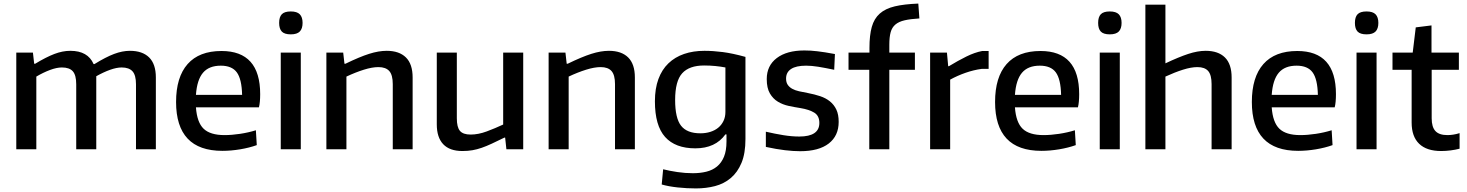

<svg xmlns="http://www.w3.org/2000/svg" viewBox="-20 -834 8198 1073"><path d="M71 -540H164L171 -478H177Q238 -515 284 -532.5Q330 -550 373 -550Q471 -550 503 -476H508Q571 -515 617.5 -532.5Q664 -550 706 -550Q776 -550 813.5 -513Q851 -476 851 -401V0H740V-363Q740 -414 720.5 -435.5Q701 -457 660 -457Q632 -457 595.5 -444Q559 -431 518 -408V0H406V-363Q406 -414 387 -435.5Q368 -457 326 -457Q297 -457 259.5 -443Q222 -429 183 -406V0H71Z M1223 9Q1093 9 1028.5 -59.5Q964 -128 964 -264Q964 -403 1028.5 -476Q1093 -549 1218 -549Q1434 -549 1434 -308Q1434 -261 1427 -234H1075Q1081 -150 1118 -114.5Q1155 -79 1235 -79Q1275 -79 1321.5 -86Q1368 -93 1410 -106L1415 -23Q1373 -8 1322 0.5Q1271 9 1223 9ZM1214 -467Q1148 -467 1114.5 -427.5Q1081 -388 1075 -304H1333Q1331 -392 1303.5 -429.5Q1276 -467 1214 -467Z M1605 -642Q1570 -642 1555 -657.5Q1540 -673 1540 -706Q1540 -739 1555 -754.5Q1570 -770 1605 -770Q1640 -770 1655.5 -754Q1671 -738 1671 -706Q1671 -674 1655.5 -658Q1640 -642 1605 -642ZM1549 -540H1661V0H1549Z M1804 -540H1898L1905 -478H1911Q1989 -516 2042.5 -533Q2096 -550 2141 -550Q2211 -550 2248.5 -513Q2286 -476 2286 -401V0H2175V-364Q2175 -415 2155.5 -437Q2136 -459 2095 -459Q2060 -459 2013.5 -444.5Q1967 -430 1916 -406V0H1804Z M2564 10Q2493 10 2457 -28Q2421 -66 2421 -139V-540H2533V-173Q2533 -123 2550.5 -102.5Q2568 -82 2610 -82Q2653 -82 2700 -99.5Q2747 -117 2792 -138V-540H2904V0H2810L2803 -65H2799Q2758 -45 2728 -31Q2698 -17 2672 -8Q2646 1 2620.5 5.5Q2595 10 2564 10Z M3046 -540H3140L3147 -478H3153Q3231 -516 3284.5 -533Q3338 -550 3383 -550Q3453 -550 3490.5 -513Q3528 -476 3528 -401V0H3417V-364Q3417 -415 3397.5 -437Q3378 -459 3337 -459Q3302 -459 3255.5 -444.5Q3209 -430 3158 -406V0H3046Z M3869 219Q3819 219 3767.5 213.5Q3716 208 3678 197L3686 112Q3722 121 3765.5 127.5Q3809 134 3852 134Q3893 134 3927.5 125.5Q3962 117 3987 96.5Q4012 76 4026 42Q4040 8 4040 -43V-83H4034Q3978 -5 3866 -5Q3754 -5 3697 -68.5Q3640 -132 3640 -268Q3640 -339 3659.5 -392Q3679 -445 3715.5 -480Q3752 -515 3803 -532.5Q3854 -550 3917 -550Q3965 -550 4019.5 -543Q4074 -536 4146 -516V-57Q4146 23 4124 76Q4102 129 4064 161Q4026 193 3976 206Q3926 219 3869 219ZM3894 -89Q3924 -89 3949.5 -97Q3975 -105 3993.5 -120Q4012 -135 4023 -157.5Q4034 -180 4034 -209V-457Q4008 -462 3978 -465Q3948 -468 3915 -468Q3832 -468 3792.5 -424.5Q3753 -381 3753 -275Q3753 -174 3786 -131.5Q3819 -89 3894 -89Z M4452 11Q4414 11 4367 5.5Q4320 0 4260 -13V-98Q4312 -86 4358.5 -78.5Q4405 -71 4447 -71Q4559 -71 4559 -147Q4559 -187 4530.5 -204.5Q4502 -222 4453 -230Q4421 -235 4388 -242Q4355 -249 4327.5 -265.5Q4300 -282 4282.5 -312Q4265 -342 4265 -392Q4265 -467 4321 -509.5Q4377 -552 4475 -552Q4493 -552 4510.5 -551Q4528 -550 4548 -547.5Q4568 -545 4591.5 -541.5Q4615 -538 4646 -532L4642 -444Q4590 -455 4552.5 -461Q4515 -467 4485 -467Q4429 -467 4401 -448.5Q4373 -430 4373 -395Q4373 -374 4382 -360.5Q4391 -347 4407 -338Q4423 -329 4445.5 -324Q4468 -319 4495 -314Q4532 -307 4563.5 -296.5Q4595 -286 4618 -267.5Q4641 -249 4654 -221.5Q4667 -194 4667 -153Q4667 -75 4611.5 -32Q4556 11 4452 11Z M4838 -444H4722V-540H4839V-566Q4839 -637 4852 -683.5Q4865 -730 4896.5 -758Q4928 -786 4980.5 -798.5Q5033 -811 5112 -814L5118 -731Q5068 -728 5035.5 -720.5Q5003 -713 4984 -697Q4965 -681 4957.5 -654Q4950 -627 4950 -584V-540H5093V-444H4950V0H4838Z M5178 -540H5272L5279 -464H5283Q5334 -495 5380.5 -518Q5427 -541 5469 -549H5505V-449H5466Q5421 -443 5375.5 -427Q5330 -411 5290 -389V0H5178Z M5800 9Q5670 9 5605.5 -59.5Q5541 -128 5541 -264Q5541 -403 5605.5 -476Q5670 -549 5795 -549Q6011 -549 6011 -308Q6011 -261 6004 -234H5652Q5658 -150 5695 -114.5Q5732 -79 5812 -79Q5852 -79 5898.5 -86Q5945 -93 5987 -106L5992 -23Q5950 -8 5899 0.5Q5848 9 5800 9ZM5791 -467Q5725 -467 5691.5 -427.5Q5658 -388 5652 -304H5910Q5908 -392 5880.5 -429.5Q5853 -467 5791 -467Z M6182 -642Q6147 -642 6132 -657.5Q6117 -673 6117 -706Q6117 -739 6132 -754.5Q6147 -770 6182 -770Q6217 -770 6232.5 -754Q6248 -738 6248 -706Q6248 -674 6232.5 -658Q6217 -642 6182 -642ZM6126 -540H6238V0H6126Z M6381 -808H6493V-480Q6567 -515 6620 -532.5Q6673 -550 6718 -550Q6788 -550 6825.5 -513Q6863 -476 6863 -401V0H6751V-364Q6751 -415 6732 -437Q6713 -459 6672 -459Q6637 -459 6591 -444.5Q6545 -430 6493 -406V0H6381Z M7235 9Q7105 9 7040.5 -59.5Q6976 -128 6976 -264Q6976 -403 7040.5 -476Q7105 -549 7230 -549Q7446 -549 7446 -308Q7446 -261 7439 -234H7087Q7093 -150 7130 -114.5Q7167 -79 7247 -79Q7287 -79 7333.5 -86Q7380 -93 7422 -106L7427 -23Q7385 -8 7334 0.5Q7283 9 7235 9ZM7226 -467Q7160 -467 7126.5 -427.5Q7093 -388 7087 -304H7345Q7343 -392 7315.5 -429.5Q7288 -467 7226 -467Z M7617 -642Q7582 -642 7567 -657.5Q7552 -673 7552 -706Q7552 -739 7567 -754.5Q7582 -770 7617 -770Q7652 -770 7667.5 -754Q7683 -738 7683 -706Q7683 -674 7667.5 -658Q7652 -642 7617 -642ZM7561 -540H7673V0H7561Z M8034 10Q7953 10 7911 -30.5Q7869 -71 7869 -149V-444H7762V-540H7875L7892 -681L7980 -692V-540H8133V-444H7981V-173Q7981 -124 8002 -101.5Q8023 -79 8069 -79Q8083 -79 8100.5 -81.5Q8118 -84 8137 -90V-3Q8114 3 8087 6.5Q8060 10 8034 10Z"/></svg>

Font: Encode Sans Normal
Style: Medium
Weight: 500
Designer: Pablo Impallari, Andres Torresi
Foundry: Pablo Impallari, Andres Torresi
Version: Version 1.000; ttfautohint (v1.00) -l 8 -r 50 -G 200 -x 14 -